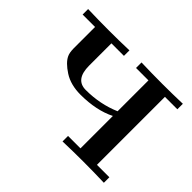

<svg xmlns="http://www.w3.org/2000/svg" viewBox="-139 -932 1179 1179"><g transform="rotate(45 450.5 -343.0)"><path d="M39.1 -638.2V-686Q129.9 -683.1 222.2 -683.1Q310.1 -683.1 397.9 -686V-638.2H289.1V-444.8Q289.1 -323.7 380.9 -324.2Q503.9 -324.2 610.8 -370.1V-638.2H502.9V-686Q593.8 -683.1 686 -683.1Q773.9 -683.1 861.8 -686V-638.2H753.9V-47.9H861.8V0Q770 -2.9 679.2 -2.9Q592.3 -2.9 502.9 0V-47.9H610.8V-329.1Q514.6 -281.2 378.9 -280.8Q292 -280.8 233.4 -318.8Q174.8 -356.9 157.2 -395Q147.5 -415 147 -452.1V-638.2Z"/></g></svg>

Font: CMU Serif
Style: Bold
Weight: 700
Version: Version 0.7.0